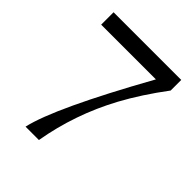

<svg xmlns="http://www.w3.org/2000/svg" viewBox="-198 -830 951 951"><g transform="rotate(45 278.0 -354.5)"><path d="M520 -709V-634.8Q433.1 -519 374 -410.2Q269 -215.8 231.9 0H138.2Q175.8 -167 429.2 -622.1H45.9V-709Z"/></g></svg>

Font: SolaimanLipi
Style: Normal
Weight: 400
Designer: Solaiman Karim
Foundry: Al Mamun Sumon
Version: Version 2.000